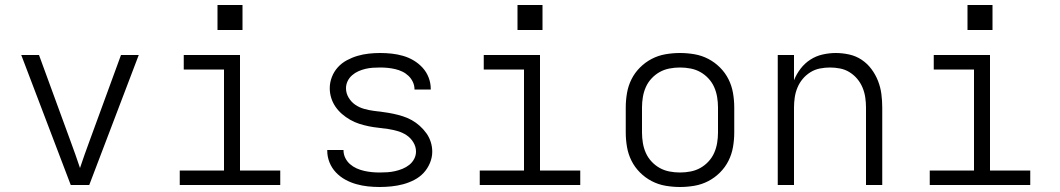

<svg xmlns="http://www.w3.org/2000/svg" viewBox="-20 -740 4240 768"><path d="M263 0 65 -520H136L263 -173Q273 -147 282 -120.5Q291 -94 300 -68Q309 -94 318 -120.5Q327 -147 337 -173L464 -520H535L337 0Z M699 0V-58H876V-462H715V-520H940V-58H1101V0ZM950 -620H850V-720H950Z M1499 8Q1475 8 1451.5 5.5Q1428 3 1405 -3.5Q1382 -10 1361 -21.5Q1340 -33 1323.5 -50.5Q1307 -68 1298 -90.5Q1289 -113 1289 -137Q1289 -138 1289 -138.5Q1289 -139 1289 -140H1354Q1354 -140 1354 -139.5Q1354 -139 1354 -139Q1354 -123 1361 -108.5Q1368 -94 1380 -83.5Q1392 -73 1406.5 -66.5Q1421 -60 1436.5 -56.5Q1452 -53 1467.5 -51.5Q1483 -50 1499 -50Q1514 -50 1529.5 -51Q1545 -52 1560.5 -55.5Q1576 -59 1590.5 -65Q1605 -71 1617 -80.5Q1629 -90 1636.5 -104Q1644 -118 1644 -134Q1644 -153 1633.5 -170.5Q1623 -188 1606.5 -199Q1590 -210 1571 -215.5Q1552 -221 1532.5 -224Q1513 -227 1493.5 -229Q1474 -231 1454.5 -235Q1435 -239 1416.5 -245Q1398 -251 1380.5 -261Q1363 -271 1348 -284Q1333 -297 1322 -313Q1311 -329 1305 -348Q1299 -367 1299 -387Q1299 -410 1307.5 -432Q1316 -454 1331.5 -471Q1347 -488 1367.5 -499Q1388 -510 1410 -516.5Q1432 -523 1455 -525.5Q1478 -528 1501 -528Q1524 -528 1547 -525.5Q1570 -523 1592.5 -516.5Q1615 -510 1635 -498Q1655 -486 1670.5 -469Q1686 -452 1694.5 -430Q1703 -408 1703 -385Q1703 -384 1703 -383Q1703 -382 1703 -382H1638Q1638 -382 1638 -382.5Q1638 -383 1638 -383Q1638 -398 1631.5 -412Q1625 -426 1614 -436.5Q1603 -447 1589.5 -453.5Q1576 -460 1561 -463.5Q1546 -467 1531 -468.5Q1516 -470 1501 -470Q1486 -470 1471 -469Q1456 -468 1441.5 -464.5Q1427 -461 1413.5 -455Q1400 -449 1388.5 -439Q1377 -429 1370.5 -415.5Q1364 -402 1364 -387Q1364 -367 1374.5 -349.5Q1385 -332 1401 -321Q1417 -310 1436.5 -304.5Q1456 -299 1475.5 -296.5Q1495 -294 1514.5 -291.5Q1534 -289 1553 -285Q1572 -281 1591 -275Q1610 -269 1627 -259.5Q1644 -250 1659 -236.5Q1674 -223 1685.5 -207Q1697 -191 1703 -172Q1709 -153 1709 -133Q1709 -110 1699.5 -87.5Q1690 -65 1674 -48Q1658 -31 1636.5 -20Q1615 -9 1592.5 -3Q1570 3 1546 5.5Q1522 8 1499 8Z M1899 0V-58H2076V-462H1915V-520H2140V-58H2301V0ZM2150 -620H2050V-720H2150Z M2700 8Q2671 8 2642 3Q2613 -2 2587 -15.5Q2561 -29 2540 -50Q2519 -71 2506 -97Q2493 -123 2488 -152Q2483 -181 2483 -210V-310Q2483 -339 2488 -368Q2493 -397 2506 -423Q2519 -449 2540 -470Q2561 -491 2587 -504.5Q2613 -518 2642 -523Q2671 -528 2700 -528Q2729 -528 2758 -523Q2787 -518 2813 -504.5Q2839 -491 2860 -470Q2881 -449 2894 -423Q2907 -397 2912 -368Q2917 -339 2917 -310V-210Q2917 -181 2912 -152Q2907 -123 2894 -97Q2881 -71 2860 -50Q2839 -29 2813 -15.5Q2787 -2 2758 3Q2729 8 2700 8ZM2700 -50Q2721 -50 2742 -54Q2763 -58 2781 -68Q2799 -78 2813.5 -93.5Q2828 -109 2836.5 -128Q2845 -147 2848.5 -168Q2852 -189 2852 -210V-310Q2852 -331 2848.5 -352Q2845 -373 2836.5 -392Q2828 -411 2813.5 -426.5Q2799 -442 2781 -452Q2763 -462 2742 -466Q2721 -470 2700 -470Q2679 -470 2658 -466Q2637 -462 2619 -452Q2601 -442 2586.5 -426.5Q2572 -411 2563.5 -392Q2555 -373 2551.5 -352Q2548 -331 2548 -310V-210Q2548 -189 2551.5 -168Q2555 -147 2563.5 -128Q2572 -109 2586.5 -93.5Q2601 -78 2619 -68Q2637 -58 2658 -54Q2679 -50 2700 -50Z M3091 0V-520H3156V-419Q3166 -444 3182.5 -465.5Q3199 -487 3221.5 -501.5Q3244 -516 3270.5 -522Q3297 -528 3323 -528Q3350 -528 3377 -522Q3404 -516 3426.5 -501Q3449 -486 3465.5 -464Q3482 -442 3492 -416.5Q3502 -391 3505.5 -364Q3509 -337 3509 -310V0H3444V-310Q3444 -330 3441 -350.5Q3438 -371 3430 -390Q3422 -409 3409 -424.5Q3396 -440 3378.5 -451Q3361 -462 3340.5 -466Q3320 -470 3300 -470Q3280 -470 3259.5 -466Q3239 -462 3221.5 -451Q3204 -440 3191 -424.5Q3178 -409 3170 -390Q3162 -371 3159 -350.5Q3156 -330 3156 -310V0Z M3699 0V-58H3876V-462H3715V-520H3940V-58H4101V0ZM3950 -620H3850V-720H3950Z"/></svg>

Font: Iosevka SS04 Light Extended
Style: Regular
Weight: 300
Width: 7
Monospace: yes
Designer: Belleve Invis
Foundry: Belleve Invis
Version: Version 19.0.0; ttfautohint (v1.8.4)